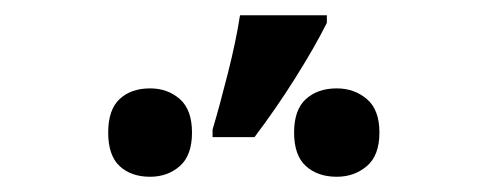

<svg xmlns="http://www.w3.org/2000/svg" viewBox="-20 -858 640 252"><path d="M259 -688Q268 -718 279 -761.5Q290 -805 295 -838H409V-828Q393 -796 367.5 -755.5Q342 -715 314 -678H259ZM177 -626Q152 -626 137 -640Q122 -654 122 -684Q122 -714 137 -728Q152 -742 177 -742Q200 -742 216 -728Q232 -714 232 -684Q232 -654 216 -640Q200 -626 177 -626ZM422 -626Q397 -626 381.5 -640Q366 -654 366 -684Q366 -714 381.5 -728Q397 -742 422 -742Q445 -742 461.5 -728Q478 -714 478 -684Q478 -654 461.5 -640Q445 -626 422 -626Z"/></svg>

Font: Noto Sans Mono SemiBold
Style: Regular
Weight: 600
Designer: Monotype Design Team
Foundry: Monotype Imaging Inc.
Version: Version 2.014; ttfautohint (v1.8.4.7-5d5b)